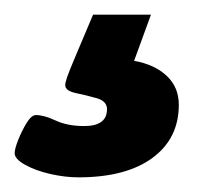

<svg xmlns="http://www.w3.org/2000/svg" viewBox="-66 -30 304 262"><path d="M41 212Q23 212 3 207.5Q-17 203 -31.5 195Q-46 187 -46 179Q-46 173 -41 160.5Q-36 148 -29.5 137.5Q-23 127 -17 127Q-6 127 10 134.5Q26 142 49 142Q80 142 80 119Q80 108 66 104Q52 100 37.5 97Q23 94 23 86Q23 83 25.5 75.5Q28 68 36.5 48Q45 28 61 -10H140L117 53Q145 58 161.5 73.5Q178 89 178 113Q178 159 142 185.5Q106 212 41 212Z"/></svg>

Font: Asap Condensed Condensed Black
Style: Italic
Weight: 900
Width: 3
Italic angle: -6°
Designer: Pablo Cosgaya
Foundry: Omnibus-Type
Version: Version 3.001; ttfautohint (v1.8.4.7-5d5b)